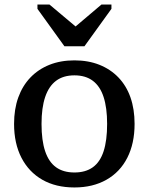

<svg xmlns="http://www.w3.org/2000/svg" viewBox="-20 -814 656 846"><path d="M264 -610H352L471 -775V-794H427L276 -666L348 -668L198 -794H145V-775ZM573 -268Q573 -182 541 -119Q509 -56 449 -22Q389 12 308 12Q226 12 166.5 -22Q107 -56 74.5 -119Q42 -182 42 -268Q42 -333 60.5 -384.5Q79 -436 114 -472.5Q149 -509 198 -528.5Q247 -548 308 -548Q369 -548 418 -528.5Q467 -509 502 -472.5Q537 -436 555 -384.5Q573 -333 573 -268ZM163 -268Q163 -195 179 -147.5Q195 -100 227 -77Q259 -54 308 -54Q357 -54 389 -77Q421 -100 436.5 -147.5Q452 -195 452 -268Q452 -339 436.5 -386.5Q421 -434 389 -458Q357 -482 308 -482Q259 -482 227 -458Q195 -434 179 -386.5Q163 -339 163 -268Z"/></svg>

Font: Roboto Serif SemiCondensed Medium
Style: Regular
Weight: 500
Width: 4
Designer: Greg Gazdowicz
Foundry: Commercial Type
Version: Version 1.007